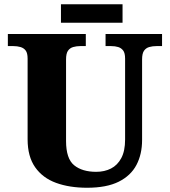

<svg xmlns="http://www.w3.org/2000/svg" viewBox="-20 -874 799 904"><path d="M390 10Q307 10 244 -13Q181 -36 145.5 -86.5Q110 -137 110 -218V-598Q110 -624 101 -636Q92 -648 76.5 -652.5Q61 -657 43 -657H17V-714H384V-657H358Q340 -657 324.5 -652.5Q309 -648 300 -635Q291 -622 291 -594V-210Q291 -127 329 -96Q367 -65 433 -65Q472 -65 502.5 -80.5Q533 -96 551 -129.5Q569 -163 569 -217V-598Q569 -624 560 -636Q551 -648 536.5 -652.5Q522 -657 503 -657H477V-714H743V-657H717Q698 -657 682.5 -652.5Q667 -648 658 -635Q649 -622 649 -594V-215Q649 -148 622.5 -97.5Q596 -47 539 -18.5Q482 10 390 10ZM267 -767V-854H557V-767Z"/></svg>

Font: Noto Serif Khmer ExtraBold
Style: Regular
Weight: 800
Version: Version 2.003